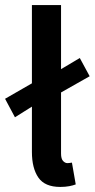

<svg xmlns="http://www.w3.org/2000/svg" viewBox="-34 -726 374 758"><path d="M204 12Q143 12 117.5 -25Q92 -62 92 -126V-305L25 -263L-14 -336L92 -397V-706H207V-453L281 -497L320 -425L207 -361V-120Q207 -99 215 -90.5Q223 -82 232 -82Q236 -82 239.5 -82.5Q243 -83 250 -84L265 2Q255 6 239.5 9Q224 12 204 12Z"/></svg>

Font: Source Sans Pro SemiBold
Style: Regular
Weight: 600
Designer: Paul D. Hunt
Foundry: Adobe Systems Incorporated
Version: Version 2.045;hotconv 1.0.109;makeotfexe 2.5.65596